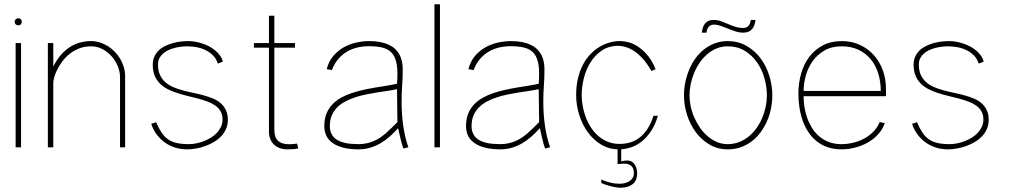

<svg xmlns="http://www.w3.org/2000/svg" viewBox="-20 -690 4723 899"><path d="M78.6 -488.3H53.2V0H78.6ZM82 -588.9Q82 -592.3 80.8 -595Q79.6 -597.7 77.4 -599.9Q75.2 -602.1 72.3 -603.3Q69.3 -604.5 65.9 -604.5Q62.5 -604.5 59.3 -603.3Q56.2 -602.1 53.7 -599.9Q51.3 -597.7 50 -595Q48.8 -592.3 48.8 -588.9Q48.8 -585 50 -581.5Q51.3 -578.1 53.7 -575.9Q56.2 -573.7 59.3 -572.5Q62.5 -571.3 65.9 -571.3Q69.3 -571.3 72.3 -572.5Q75.2 -573.7 77.4 -575.9Q79.6 -578.1 80.8 -581.5Q82 -585 82 -588.9Z M204.1 -488.3V0H229.5V-302.7Q229.5 -312 233.9 -328.1Q238.3 -344.2 247.8 -363.3Q257.3 -382.3 271.5 -401.9Q285.6 -421.4 305.4 -437.3Q325.2 -453.1 350.3 -463.1Q375.5 -473.1 406.7 -473.1Q434.1 -473.1 458.5 -460.7Q482.9 -448.2 501.5 -427.7Q520 -407.2 531 -381.1Q542 -355 542 -328.1V0H565.9V-332.5Q565.9 -354.5 559.8 -375.2Q553.7 -396 543 -414.3Q532.2 -432.6 517.1 -448Q502 -463.4 484.4 -474.4Q466.8 -485.4 447 -491.5Q427.2 -497.6 406.7 -497.6Q381.8 -497.6 357.2 -491.5Q332.5 -485.4 309.8 -471.4Q287.1 -457.5 266.6 -434.6Q246.1 -411.6 229.5 -378.4V-488.3Z M1023.4 -401.4Q1019.5 -417 1010.3 -429.9Q1001 -442.9 988 -453.6Q975.1 -464.4 959.5 -472.7Q943.8 -481 927.5 -486.3Q911.1 -491.7 894.5 -494.6Q877.9 -497.6 862.8 -497.6Q845.2 -497.6 825.7 -495.4Q806.2 -493.2 787.6 -487.8Q769 -482.4 752.2 -474.1Q735.4 -465.8 722.9 -453.6Q710.4 -441.4 702.9 -425Q695.3 -408.7 695.3 -387.7Q695.3 -357.4 704.3 -335.7Q713.4 -314 729.2 -298.3Q745.1 -282.7 765.9 -272.2Q786.6 -261.7 810.3 -254.2Q834 -246.6 858.6 -240.7Q883.3 -234.9 907 -228.5Q930.7 -222.2 951.4 -214.6Q972.2 -207 988 -195.8Q1003.9 -184.6 1012.9 -168.7Q1022 -152.8 1022 -130.4Q1022 -111.8 1014.6 -96.2Q1007.3 -80.6 995.1 -67.6Q982.9 -54.7 966.8 -44.9Q950.7 -35.2 933.3 -28.6Q916 -22 898.2 -18.6Q880.4 -15.1 864.7 -15.1Q831.5 -15.1 808.1 -20.3Q784.7 -25.4 767.1 -37.6Q749.5 -49.8 736.6 -69.3Q723.6 -88.9 710.9 -117.7L688 -110.4Q697.3 -82.5 713.6 -60.5Q730 -38.6 751.7 -22.9Q773.4 -7.3 800 1Q826.7 9.3 856 9.3Q876 9.3 897.9 5.4Q919.9 1.5 941.2 -6.1Q962.4 -13.7 981.7 -25.1Q1001 -36.6 1015.4 -51.8Q1029.8 -66.9 1038.3 -86.2Q1046.9 -105.5 1046.9 -128.4Q1046.9 -155.8 1037.6 -174.8Q1028.3 -193.8 1012.7 -207.3Q997.1 -220.7 976.1 -229.2Q955.1 -237.8 931.6 -244.1Q908.2 -250.5 883.3 -255.6Q858.4 -260.7 835 -267.1Q811.5 -273.4 790.5 -282.5Q769.5 -291.5 753.9 -305.4Q738.3 -319.3 729 -339.4Q719.7 -359.4 719.7 -387.7Q719.7 -404.8 726.3 -417.5Q732.9 -430.2 743.9 -439.7Q754.9 -449.2 769 -455.6Q783.2 -461.9 798.3 -465.8Q813.5 -469.7 828.6 -471.4Q843.8 -473.1 856 -473.1Q877.9 -473.1 900.4 -469Q922.9 -464.8 942.6 -455.3Q962.4 -445.8 977.5 -430.4Q992.7 -415 1000 -392.1Z M1371.1 -17.6Q1366.7 -17.1 1361.8 -16.6Q1356.9 -16.1 1352.3 -15.6Q1347.7 -15.1 1342.8 -14.9Q1337.9 -14.6 1333.5 -14.6Q1316.9 -14.6 1304 -18.6Q1291 -22.5 1282.2 -30.5Q1273.4 -38.6 1269 -51.3Q1264.6 -64 1264.6 -81.5V-466.8H1361.3V-488.3H1264.6V-616.2H1239.3V-488.3H1168.9V-466.8H1239.3V-74.7Q1239.3 -55.2 1245.4 -39.6Q1251.5 -23.9 1262.7 -13.2Q1273.9 -2.4 1289.8 3.4Q1305.7 9.3 1324.7 9.3Q1337.9 9.3 1351.1 8.5Q1364.3 7.8 1376.5 4.9Z M1892.1 -0.5Q1883.3 -25.4 1877.2 -52Q1871.1 -78.6 1867.4 -105.7Q1863.8 -132.8 1862.1 -159.9Q1860.4 -187 1860.4 -212.9Q1860.4 -237.3 1861.1 -255.4Q1861.8 -273.4 1863 -290Q1864.3 -306.6 1865 -324.7Q1865.7 -342.8 1865.7 -367.2Q1865.7 -385.7 1862.1 -402.6Q1858.4 -419.4 1850.8 -433.8Q1843.3 -448.2 1831.1 -460Q1818.8 -471.7 1801.5 -480Q1784.2 -488.3 1761.5 -492.9Q1738.8 -497.6 1710 -497.6Q1677.2 -497.6 1645 -490Q1612.8 -482.4 1585.7 -466.3Q1558.6 -450.2 1538.6 -425.5Q1518.6 -400.9 1509.8 -366.2L1533.7 -361.8Q1545.4 -391.6 1563.2 -412.8Q1581.1 -434.1 1603.5 -447.5Q1626 -460.9 1652.3 -467.3Q1678.7 -473.6 1707.5 -473.6Q1747.6 -473.6 1774.7 -466.1Q1801.8 -458.5 1817.4 -439Q1833 -419.4 1838.1 -385.3Q1843.3 -351.1 1838.9 -297.9Q1817.4 -293 1791 -288.8Q1764.6 -284.7 1736.8 -280Q1709 -275.4 1680.4 -269Q1651.9 -262.7 1625.2 -253.7Q1598.6 -244.6 1575.7 -231.7Q1552.7 -218.8 1535.4 -200.2Q1518.1 -181.6 1508.3 -157Q1498.5 -132.3 1498.5 -100.1Q1498.5 -77.6 1505.4 -60.8Q1512.2 -43.9 1523.9 -32Q1535.6 -20 1551.3 -12Q1566.9 -3.9 1584.5 0.7Q1602.1 5.4 1621.1 7.3Q1640.1 9.3 1658.2 9.3Q1687.5 9.3 1713.1 1.7Q1738.8 -5.9 1761.7 -19.3Q1784.7 -32.7 1804.9 -50.8Q1825.2 -68.8 1844.2 -89.8Q1849.6 -65.9 1855 -42Q1860.4 -18.1 1868.7 5.4ZM1840.8 -118.2Q1827.1 -104.5 1814 -91.6Q1800.8 -78.6 1787.6 -67.1Q1774.4 -55.7 1760.5 -46.1Q1746.6 -36.6 1730.7 -29.8Q1714.8 -22.9 1697 -19Q1679.2 -15.1 1658.2 -15.1Q1642.1 -15.1 1626 -16.4Q1609.9 -17.6 1595 -21Q1580.1 -24.4 1567.1 -30.3Q1554.2 -36.1 1544.7 -45.7Q1535.2 -55.2 1529.8 -68.6Q1524.4 -82 1524.4 -100.1Q1524.4 -128.4 1533.7 -149.7Q1543 -170.9 1558.8 -187Q1574.7 -203.1 1596.2 -214.6Q1617.7 -226.1 1642.3 -234.1Q1667 -242.2 1693.4 -247.6Q1719.7 -252.9 1745.6 -257.1Q1771.5 -261.2 1795.4 -264.6Q1819.3 -268.1 1838.9 -272.5Z M2040 -669.9H2014.2V0H2040Z M2555.7 -0.5Q2546.9 -25.4 2540.8 -52Q2534.7 -78.6 2531 -105.7Q2527.3 -132.8 2525.6 -159.9Q2523.9 -187 2523.9 -212.9Q2523.9 -237.3 2524.7 -255.4Q2525.4 -273.4 2526.6 -290Q2527.8 -306.6 2528.6 -324.7Q2529.3 -342.8 2529.3 -367.2Q2529.3 -385.7 2525.6 -402.6Q2522 -419.4 2514.4 -433.8Q2506.8 -448.2 2494.6 -460Q2482.4 -471.7 2465.1 -480Q2447.8 -488.3 2425 -492.9Q2402.3 -497.6 2373.5 -497.6Q2340.8 -497.6 2308.6 -490Q2276.4 -482.4 2249.3 -466.3Q2222.2 -450.2 2202.1 -425.5Q2182.1 -400.9 2173.3 -366.2L2197.3 -361.8Q2209 -391.6 2226.8 -412.8Q2244.6 -434.1 2267.1 -447.5Q2289.6 -460.9 2315.9 -467.3Q2342.3 -473.6 2371.1 -473.6Q2411.1 -473.6 2438.2 -466.1Q2465.3 -458.5 2481 -439Q2496.6 -419.4 2501.7 -385.3Q2506.8 -351.1 2502.4 -297.9Q2481 -293 2454.6 -288.8Q2428.2 -284.7 2400.4 -280Q2372.6 -275.4 2344 -269Q2315.4 -262.7 2288.8 -253.7Q2262.2 -244.6 2239.3 -231.7Q2216.3 -218.8 2199 -200.2Q2181.6 -181.6 2171.9 -157Q2162.1 -132.3 2162.1 -100.1Q2162.1 -77.6 2168.9 -60.8Q2175.8 -43.9 2187.5 -32Q2199.2 -20 2214.8 -12Q2230.5 -3.9 2248 0.7Q2265.6 5.4 2284.7 7.3Q2303.7 9.3 2321.8 9.3Q2351.1 9.3 2376.7 1.7Q2402.3 -5.9 2425.3 -19.3Q2448.2 -32.7 2468.5 -50.8Q2488.8 -68.8 2507.8 -89.8Q2513.2 -65.9 2518.6 -42Q2523.9 -18.1 2532.2 5.4ZM2504.4 -118.2Q2490.7 -104.5 2477.5 -91.6Q2464.4 -78.6 2451.2 -67.1Q2438 -55.7 2424.1 -46.1Q2410.2 -36.6 2394.3 -29.8Q2378.4 -22.9 2360.6 -19Q2342.8 -15.1 2321.8 -15.1Q2305.7 -15.1 2289.6 -16.4Q2273.4 -17.6 2258.5 -21Q2243.7 -24.4 2230.7 -30.3Q2217.8 -36.1 2208.3 -45.7Q2198.7 -55.2 2193.4 -68.6Q2188 -82 2188 -100.1Q2188 -128.4 2197.3 -149.7Q2206.5 -170.9 2222.4 -187Q2238.3 -203.1 2259.8 -214.6Q2281.2 -226.1 2305.9 -234.1Q2330.6 -242.2 2356.9 -247.6Q2383.3 -252.9 2409.2 -257.1Q2435.1 -261.2 2459 -264.6Q2482.9 -268.1 2502.4 -272.5Z M3040 -147.9Q3027.3 -108.9 3009.5 -83.3Q2991.7 -57.6 2970.7 -42.7Q2949.7 -27.8 2926.8 -22Q2903.8 -16.1 2880.9 -16.1Q2850.6 -16.1 2825.7 -26.4Q2800.8 -36.6 2781 -53.7Q2761.2 -70.8 2746.6 -93.8Q2731.9 -116.7 2722.4 -142.1Q2712.9 -167.5 2708.3 -193.8Q2703.6 -220.2 2703.6 -244.1Q2703.6 -282.7 2713.6 -323.2Q2723.6 -363.8 2744.4 -397.2Q2765.1 -430.7 2796.4 -452.4Q2827.6 -474.1 2870.1 -475.6Q2890.1 -475.6 2910.6 -469.5Q2931.2 -463.4 2951.4 -449.5Q2971.7 -435.5 2991.5 -413.1Q3011.2 -390.6 3030.3 -357.4L3049.8 -366.2Q3035.2 -401.9 3015.4 -426.8Q2995.6 -451.7 2973.6 -467.5Q2951.7 -483.4 2928.2 -490.5Q2904.8 -497.6 2881.8 -497.6Q2857.4 -497.6 2832.8 -490.5Q2808.1 -483.4 2785.4 -469.5Q2762.7 -455.6 2742.9 -434.6Q2723.1 -413.6 2708.7 -385.5Q2694.3 -357.4 2686 -322Q2677.7 -286.6 2677.7 -244.1Q2677.7 -198.2 2691.9 -152.8Q2706.1 -107.4 2731.9 -71.3Q2757.8 -35.2 2794.9 -12.9Q2832 9.3 2877.9 9.3Q2904.3 9.3 2931.4 1Q2958.5 -7.3 2982.9 -26.1Q3007.3 -44.9 3027.6 -75Q3047.9 -105 3060.5 -147.9ZM2871.6 78.6Q2875.5 78.6 2884 77.4Q2892.6 76.2 2901.4 76.2Q2917 76.2 2926.3 80.6Q2935.5 85 2940.2 91.6Q2944.8 98.1 2946.3 106.2Q2947.8 114.3 2947.8 121.6Q2947.8 134.3 2941.9 143.6Q2936 152.8 2926.5 158.7Q2917 164.6 2905.3 167.5Q2893.6 170.4 2881.8 170.4Q2872.1 170.4 2861.1 169.2Q2850.1 168 2838.9 165.3Q2827.6 162.6 2816.7 158.9Q2805.7 155.3 2795.9 150.4L2794.9 166.5Q2807.6 172.4 2820.8 176.5Q2834 180.7 2846.2 183.6Q2858.4 186.5 2867.9 187.7Q2877.4 189 2881.8 189Q2905.3 189 2920.9 183.6Q2936.5 178.2 2946 168.9Q2955.6 159.7 2959.5 147.5Q2963.4 135.3 2963.4 121.6Q2963.4 112.8 2961.2 102.3Q2959 91.8 2953.6 82.8Q2948.2 73.7 2939.5 67.6Q2930.7 61.5 2917 61.5Q2911.1 61.5 2903.3 62.5Q2895.5 63.5 2888.7 65.4V8.3H2871.6Z M3596.2 -243.2Q3596.2 -290 3582 -335.7Q3567.9 -381.3 3541 -417.2Q3514.2 -453.1 3475.3 -475.3Q3436.5 -497.6 3387.7 -497.6Q3355.5 -497.6 3327.6 -487.3Q3299.8 -477.1 3277.1 -459.2Q3254.4 -441.4 3236.8 -417.2Q3219.2 -393.1 3207.3 -364.7Q3195.3 -336.4 3189 -305.4Q3182.6 -274.4 3182.6 -243.2Q3182.6 -197.3 3197 -152.1Q3211.4 -106.9 3238 -71Q3264.6 -35.2 3302.5 -12.9Q3340.3 9.3 3387.7 9.3Q3420.4 9.3 3448.5 -0.7Q3476.6 -10.7 3499.8 -28.3Q3522.9 -45.9 3540.8 -69.8Q3558.6 -93.8 3571 -121.8Q3583.5 -149.9 3589.8 -180.9Q3596.2 -211.9 3596.2 -243.2ZM3570.8 -243.2Q3570.8 -217.3 3565.2 -190.2Q3559.6 -163.1 3548.8 -137.7Q3538.1 -112.3 3522.2 -90.1Q3506.3 -67.9 3486.1 -51.3Q3465.8 -34.7 3440.9 -24.9Q3416 -15.1 3387.7 -15.1Q3360.4 -15.1 3336.7 -25.1Q3313 -35.2 3293 -52.5Q3272.9 -69.8 3257.3 -92.5Q3241.7 -115.2 3230.7 -140.4Q3219.7 -165.5 3214.1 -192.1Q3208.5 -218.8 3208.5 -243.2Q3208.5 -268.6 3213.9 -295.2Q3219.2 -321.8 3229.7 -347.4Q3240.2 -373 3255.6 -395.8Q3271 -418.5 3291 -435.8Q3311 -453.1 3335.2 -463.1Q3359.4 -473.1 3387.7 -473.1Q3432.6 -473.1 3466.8 -452.4Q3501 -431.6 3524.2 -398.7Q3547.4 -365.7 3559.1 -324.7Q3570.8 -283.7 3570.8 -243.2ZM3288.1 -537.1Q3288.6 -543.9 3290.8 -550.5Q3293 -557.1 3296.9 -562.5Q3300.8 -567.9 3307.1 -571.3Q3313.5 -574.7 3322.3 -574.7Q3338.4 -574.7 3355 -568.8Q3371.6 -563 3388.9 -555.9Q3406.2 -548.8 3424.1 -543Q3441.9 -537.1 3460.4 -537.1Q3474.6 -537.1 3484.9 -541.7Q3495.1 -546.4 3502 -554.4Q3508.8 -562.5 3512.5 -573.5Q3516.1 -584.5 3517.6 -596.7H3495.6Q3494.6 -589.8 3492.4 -583.3Q3490.2 -576.7 3486.3 -571.3Q3482.4 -565.9 3476.1 -562.5Q3469.7 -559.1 3460.4 -559.1Q3440.4 -559.1 3422.6 -564.9Q3404.8 -570.8 3388.2 -577.9Q3371.6 -585 3355.5 -590.8Q3339.4 -596.7 3322.3 -596.7Q3307.6 -596.7 3297.6 -592.3Q3287.6 -587.9 3281 -579.8Q3274.4 -571.8 3271 -560.8Q3267.6 -549.8 3266.1 -537.1Z M4099.1 -118.7Q4087.9 -91.8 4068.1 -72.3Q4048.3 -52.7 4023.9 -40Q3999.5 -27.3 3972.7 -21.2Q3945.8 -15.1 3919.9 -15.1Q3886.2 -15.1 3860.1 -25.4Q3834 -35.6 3814.2 -53Q3794.4 -70.3 3780.8 -93Q3767.1 -115.7 3758.5 -140.6Q3750 -165.5 3746.3 -191.2Q3742.7 -216.8 3742.7 -239.7H4128.4V-274.4Q4128.4 -319.8 4113.8 -360.4Q4099.1 -400.9 4072 -431.4Q4044.9 -461.9 4006.6 -479.7Q3968.3 -497.6 3920.9 -497.6Q3871.1 -497.6 3833.3 -477.8Q3795.4 -458 3769.8 -424.3Q3744.1 -390.6 3731.2 -345.7Q3718.3 -300.8 3718.3 -251Q3718.3 -218.8 3723.1 -187Q3728 -155.3 3738 -126.5Q3748 -97.7 3764.2 -72.8Q3780.3 -47.9 3802.7 -29.5Q3825.2 -11.2 3854.5 -1Q3883.8 9.3 3920.9 9.3Q3951.2 9.3 3982.4 1.5Q4013.7 -6.3 4041.5 -21.7Q4069.3 -37.1 4090.8 -60.1Q4112.3 -83 4122.6 -113.3ZM3742.7 -264.2Q3742.7 -297.9 3752.7 -334.7Q3762.7 -371.6 3784.2 -402.3Q3805.7 -433.1 3839.6 -453.1Q3873.5 -473.1 3920.9 -473.1Q3965.3 -473.1 3999.5 -457Q4033.7 -440.9 4056.9 -412.8Q4080.1 -384.8 4092 -346.4Q4104 -308.1 4104 -264.2Z M4585.9 -401.4Q4582 -417 4572.8 -429.9Q4563.5 -442.9 4550.5 -453.6Q4537.6 -464.4 4522 -472.7Q4506.3 -481 4490 -486.3Q4473.6 -491.7 4457 -494.6Q4440.4 -497.6 4425.3 -497.6Q4407.7 -497.6 4388.2 -495.4Q4368.7 -493.2 4350.1 -487.8Q4331.5 -482.4 4314.7 -474.1Q4297.9 -465.8 4285.4 -453.6Q4272.9 -441.4 4265.4 -425Q4257.8 -408.7 4257.8 -387.7Q4257.8 -357.4 4266.8 -335.7Q4275.9 -314 4291.7 -298.3Q4307.6 -282.7 4328.4 -272.2Q4349.1 -261.7 4372.8 -254.2Q4396.5 -246.6 4421.1 -240.7Q4445.8 -234.9 4469.5 -228.5Q4493.2 -222.2 4513.9 -214.6Q4534.7 -207 4550.5 -195.8Q4566.4 -184.6 4575.4 -168.7Q4584.5 -152.8 4584.5 -130.4Q4584.5 -111.8 4577.1 -96.2Q4569.8 -80.6 4557.6 -67.6Q4545.4 -54.7 4529.3 -44.9Q4513.2 -35.2 4495.8 -28.6Q4478.5 -22 4460.7 -18.6Q4442.9 -15.1 4427.2 -15.1Q4394 -15.1 4370.6 -20.3Q4347.2 -25.4 4329.6 -37.6Q4312 -49.8 4299.1 -69.3Q4286.1 -88.9 4273.4 -117.7L4250.5 -110.4Q4259.8 -82.5 4276.1 -60.5Q4292.5 -38.6 4314.2 -22.9Q4335.9 -7.3 4362.5 1Q4389.2 9.3 4418.5 9.3Q4438.5 9.3 4460.4 5.4Q4482.4 1.5 4503.7 -6.1Q4524.9 -13.7 4544.2 -25.1Q4563.5 -36.6 4577.9 -51.8Q4592.3 -66.9 4600.8 -86.2Q4609.4 -105.5 4609.4 -128.4Q4609.4 -155.8 4600.1 -174.8Q4590.8 -193.8 4575.2 -207.3Q4559.6 -220.7 4538.6 -229.2Q4517.6 -237.8 4494.1 -244.1Q4470.7 -250.5 4445.8 -255.6Q4420.9 -260.7 4397.5 -267.1Q4374 -273.4 4353 -282.5Q4332 -291.5 4316.4 -305.4Q4300.8 -319.3 4291.5 -339.4Q4282.2 -359.4 4282.2 -387.7Q4282.2 -404.8 4288.8 -417.5Q4295.4 -430.2 4306.4 -439.7Q4317.4 -449.2 4331.5 -455.6Q4345.7 -461.9 4360.8 -465.8Q4376 -469.7 4391.1 -471.4Q4406.2 -473.1 4418.5 -473.1Q4440.4 -473.1 4462.9 -469Q4485.4 -464.8 4505.1 -455.3Q4524.9 -445.8 4540 -430.4Q4555.2 -415 4562.5 -392.1Z"/></svg>

Font: SaysetthaMai Thin
Style: Regular
Weight: 100
Designer: John M. Durdin
Foundry: Lao Script for Windows
Version: Version 1.101